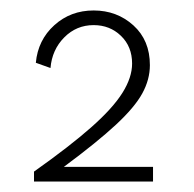

<svg xmlns="http://www.w3.org/2000/svg" viewBox="-20 -860 370 367"><path d="M45 -513V-532Q113.5 -580.5 154.5 -616.8Q195.5 -653 214 -682.5Q232.5 -712 232.5 -738.5Q232.5 -771 211.2 -791.5Q190 -812 159 -812Q126 -812 102.8 -788.5Q79.5 -765 76.5 -730L48.5 -740Q52.5 -783.5 83.8 -811.8Q115 -840 159 -840Q203.5 -840 235 -811.5Q266.5 -783 266.5 -735.5Q266.5 -708 252 -681.5Q237.5 -655 201.8 -621.8Q166 -588.5 102 -541H272.5V-513Z"/></svg>

Font: Spartan Thin Light
Style: Regular
Weight: 300
Version: Version 1.004